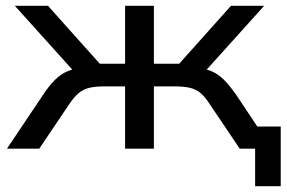

<svg xmlns="http://www.w3.org/2000/svg" viewBox="-20 -511 987 660"><path d="M857 129V0H816V-76H945V129ZM4 0 126 -182Q149 -217 169.5 -237Q190 -257 213 -266.5Q236 -276 269 -279L249 -249L31 -491H145L323 -292H410V-491H509V-292H596L774 -491H888L670 -249L650 -279Q682 -276 705 -267Q728 -258 748.5 -238Q769 -218 794 -182L915 0H804L701 -153Q685 -178 669.5 -191Q654 -204 633.5 -209Q613 -214 581 -214H509V0H410V-214H338Q307 -214 286.5 -209Q266 -204 250.5 -191Q235 -178 218 -153L115 0Z"/></svg>

Font: Nunito Sans 10pt SemiExpanded Medium
Style: Regular
Weight: 500
Width: 6
Designer: Vernon Adams
Foundry: Vernon Adams
Version: Version 3.101;gftools[0.9.27]